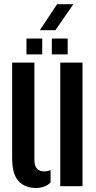

<svg xmlns="http://www.w3.org/2000/svg" viewBox="-20 -904 468 932"><path d="M39 -135.5V-600H147V-126.5Q147 -72 195.5 -72Q210 -72 225.5 -78.5V-18Q197.5 8.5 155.5 8.5Q101 8.5 70 -25Q39 -58.5 39 -135.5ZM272.5 0V-600H380.5V0ZM231.5 -640V-717H308.5V-640ZM108.5 -640V-717H185V-640ZM173.5 -757.5 257 -883.5H336L249 -757.5Z"/></svg>

Font: Big Shoulders Stencil Display
Style: Bold
Weight: 700
Designer: Patric King
Foundry: XO Type Co
Version: Version 1.000